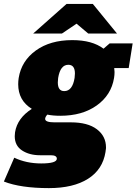

<svg xmlns="http://www.w3.org/2000/svg" viewBox="-68 -720 693 973"><path d="M335.8 -700H402.5L525 -550H379.2L320 -600L245.8 -550H100L269.2 -700ZM-48.3 200 4.2 79.2Q65.8 108.3 140.8 108.3Q220 108.3 220 84.2Q220 66.7 189.2 66.7H135Q80.8 66.7 43.8 42.5Q6.7 18.3 6.7 -30Q6.7 -36.7 8.3 -50Q20 -121.7 93.3 -168.3Q24.2 -210.8 24.2 -293.3Q24.2 -308.3 26.7 -325Q40.8 -411.7 113.8 -464.2Q186.7 -516.7 298.3 -516.7Q399.2 -516.7 456.7 -473.3L487.5 -500H604.2L584.2 -375H510.8Q512.5 -361.7 512.5 -355Q512.5 -340 510 -325Q495.8 -238.3 422.5 -185.8Q349.2 -133.3 237.5 -133.3Q200 -133.3 171.7 -139.2Q160.8 -126.7 160.8 -117.5Q160.8 -100 207.5 -100H290.8Q376.7 -100 422.9 -65Q469.2 -30 469.2 27.5Q469.2 30.8 468.8 34.6Q468.3 38.3 467.5 42.9Q466.7 47.5 466.7 50Q452.5 139.2 377.9 186.2Q303.3 233.3 180 233.3Q36.7 233.3 -48.3 200ZM225 -302.5Q225 -258.3 257.5 -258.3Q299.2 -258.3 310 -325Q311.7 -340 311.7 -347.5Q311.7 -391.7 278.3 -391.7Q237.5 -391.7 226.7 -325Q225 -310 225 -302.5Z"/></svg>

Font: BoonTook
Style: Italic
Weight: 400
Italic angle: -9°
Designer: Sungsit Sawaiwan
Foundry: FontUni
Version: Version 3.0